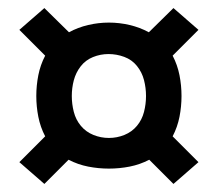

<svg xmlns="http://www.w3.org/2000/svg" viewBox="-20 -578 540 476"><path d="M410 -122 350 -182Q327 -170 301.5 -165Q276 -160 250 -160Q224 -160 198.5 -165Q173 -170 150 -182L90 -122L28 -176L92 -240Q80 -263 75 -288.5Q70 -314 70 -340Q70 -366 75 -391.5Q80 -417 92 -440L28 -504L90 -558L151 -498Q173 -510 198.5 -516Q224 -522 250 -522Q276 -522 301.5 -516Q327 -510 349 -498L410 -558L472 -504L408 -440Q420 -417 425 -391.5Q430 -366 430 -340Q430 -314 425 -288.5Q420 -263 408 -240L472 -176ZM250 -236Q270 -236 288.5 -243.5Q307 -251 319.5 -266Q332 -281 337 -300.5Q342 -320 342 -340Q342 -360 337 -379.5Q332 -399 319.5 -414.5Q307 -430 288 -437Q269 -444 249 -444Q229 -444 210.5 -436.5Q192 -429 180 -413.5Q168 -398 163 -379Q158 -360 158 -340Q158 -320 163 -300.5Q168 -281 180.5 -266Q193 -251 211.5 -243.5Q230 -236 250 -236Z"/></svg>

Font: Iosevka Julsh Curly
Style: Bold
Weight: 700
Designer: Belleve Invis
Foundry: Belleve Invis
Version: Version 15.0.2; ttfautohint (v1.8.4)